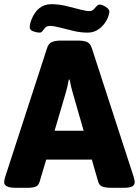

<svg xmlns="http://www.w3.org/2000/svg" viewBox="-25 -896 664 918"><path d="M53 2Q21 2 8 -5Q-5 -12 -5 -24Q-5 -31 -3 -39.5Q-1 -48 2 -57L200 -666Q207 -688 223 -695Q239 -702 267 -702H347Q376 -702 391.5 -695Q407 -688 414 -666L612 -57Q615 -48 617 -39.5Q619 -31 619 -24Q619 -12 607.5 -5Q596 2 566 2H508Q482 2 465.5 -3.5Q449 -9 444 -29L414 -133H196L165 -29Q160 -10 146.5 -4Q133 2 106 2ZM289 -451 236 -271H375L323 -451Q314 -482 308 -515H304Q298 -482 289 -451ZM164 -740Q152 -740 134.5 -746Q117 -752 117 -766Q117 -774 119.5 -784Q122 -794 125 -801Q154 -876 221 -876Q255 -876 291 -867.5Q327 -859 356.5 -851Q386 -843 402 -843Q415 -843 422.5 -850.5Q430 -858 436.5 -866Q443 -874 452 -874Q464 -874 481 -863Q498 -852 498 -840Q498 -829 489 -808Q476 -779 451 -759.5Q426 -740 395 -740Q361 -740 327 -748Q293 -756 263 -764Q233 -772 213 -772Q199 -772 191.5 -764Q184 -756 178.5 -748Q173 -740 164 -740Z"/></svg>

Font: Asap ExtraBold
Style: Regular
Weight: 800
Designer: Pablo Cosgaya
Foundry: Omnibus-Type
Version: Version 3.001; ttfautohint (v1.8.4.7-5d5b)